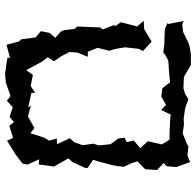

<svg xmlns="http://www.w3.org/2000/svg" viewBox="-28 -728 788 773"><g transform="rotate(90 366.5 -342.0)"><path d="M98 -528 64 -526 87 -500 70 -434 85 -413 82 -405 99 -361 91 -351 89 -299 87 -259 97 -247 102 -205 108 -192 133 -170 113 -147 106 -112 131 -91 139 -32 147 -25 161 26 215 12 211 22 241 27 280 32 313 29 367 10 386 25 412 1 451 14 472 -4 487 15 536 0 547 24 602 -10 639 -38 643 -58 622 -105 643 -104 646 -130 651 -165 618 -223 633 -239 656 -289 657 -300 624 -322 632 -349 645 -398 649 -420 652 -446 638 -476 630 -501 662 -532 665 -580 637 -606 650 -619 653 -658 633 -713 606 -702 571 -706 553 -697 517 -683 483 -688 457 -687 416 -693 380 -706 357 -692 335 -686 291 -688 281 -693 242 -716H198L169 -711L155 -707L110 -685L79 -681L65 -687L77 -625L73 -622L98 -611L159 -609L191 -605L205 -615L225 -625L268 -628L312 -632L336 -601L369 -597L403 -616L423 -596L442 -635L456 -633L519 -630H543L562 -599L549 -543L577 -512L546 -486L553 -458L535 -449L538 -424L561 -393L566 -345L559 -324L565 -280L553 -246L537 -229L561 -177L538 -176L547 -146L534 -124L517 -70L496 -86L449 -60L405 -72L413 -61L354 -74V-89L327 -71L282 -80L263 -53L229 -116L211 -140L227 -165L207 -194L190 -227L192 -258L209 -301H189L173 -340L185 -388L180 -403L176 -420L171 -451L177 -506L186 -523L148 -558Z"/></g></svg>

Font: チョークS
Style: Regular
Weight: 400
Designer: [Stick] Fontworks Inc.
Foundry: [Stick] Fontworks Inc.
Version: Version 1.200;FEAKit 1.0